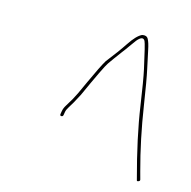

<svg xmlns="http://www.w3.org/2000/svg" viewBox="-69 -659 526 528"><g transform="rotate(15 194.5 -395.0)"><path d="M117.2 -317C120.2 -317 122 -318.7 122.5 -322L123.8 -330C124.5 -334.7 126.6 -339.7 130.1 -345C136.6 -354.9 144.5 -368.9 153.8 -387C181.3 -447.7 197.9 -482 203.6 -490C207.5 -495.3 212 -501.7 217.1 -509C222.3 -516.3 227.6 -523.5 233 -530.5C238.5 -537.5 243.4 -544.2 247.7 -550.5C252 -556.8 256.7 -563.3 261.8 -570C272.3 -582.8 279.9 -584.7 284.6 -575.9C287.1 -571.2 293.3 -546 303.3 -500.5C307.7 -480.2 313.3 -447 320 -401C328.4 -343.5 342.8 -276.8 363.3 -201C363.6 -198.3 365.3 -197.7 368.5 -199C371.7 -200.3 372.9 -202.3 372 -205L366.3 -226C350.8 -283.2 338.4 -342.5 329 -404C321.9 -450 316.2 -483.2 311.7 -503.5C307.3 -523.8 303.7 -540.8 300.8 -554.5C298 -568.2 294.9 -578 291.5 -584C288.1 -590 282.3 -592 273.9 -590C263.9 -585.3 252.7 -573.7 240.4 -555C229.4 -538.3 214.5 -518 195.7 -494C188.5 -482 177.3 -459.3 162 -426C155.9 -412.7 150.2 -400.4 145.1 -389.2C139.9 -378 132.3 -364.4 122.2 -348.5C118.2 -342.2 115.7 -336 114.8 -330L113.5 -322C113 -318.7 114.2 -317 117.2 -317Z"/></g></svg>

Font: Proton
Style: LitExtIt
Weight: 500
Version: Version 1.017